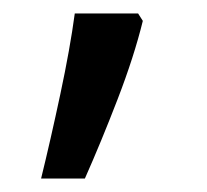

<svg xmlns="http://www.w3.org/2000/svg" viewBox="-20 -136 308 285"><path d="M192 -105Q179 -52 154.5 11.5Q130 75 106 129H41Q55 72 69.5 4Q84 -64 91 -116H185Z"/></svg>

Font: Noto Sans Tifinagh Adrar
Style: Regular
Weight: 400
Designer: JamraPatel
Foundry: JamraPatel LLC
Version: Version 2.006; ttfautohint (v1.8.4.7-5d5b)